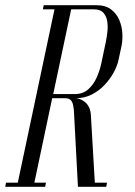

<svg xmlns="http://www.w3.org/2000/svg" viewBox="-80 -719 519 739"><path d="M133.1 -699H290.8Q326.2 -699 347.5 -682.7Q368.8 -666.4 379.2 -641.7Q389.6 -617 390.9 -590.7Q392.2 -564.4 388.1 -544L376.5 -489.8Q372.1 -467.2 358.2 -441.2Q344.2 -415.2 323 -392.6Q301.8 -369.9 273.6 -355.4Q245.5 -341 211.8 -341H120.9L48.9 0H-14.9ZM310 -475.4 327.5 -558.4Q330.5 -573.5 333.1 -594.4Q335.8 -615.4 333 -635.5Q330.2 -655.6 318.4 -669.3Q306.5 -683 281.4 -683H193.9L124.9 -357H209Q239 -357 259.3 -374.9Q279.6 -392.8 291.8 -420Q304 -447.2 310 -475.4ZM85.1 -683 88.1 -699H133.1L130.1 -683ZM-59.9 0 -56.9 -16H-1.9L-4.9 0ZM48.9 0 51.9 -16H96.9L93.9 0ZM169.6 -341H212.2Q218 -341 227.1 -337.8Q236.2 -334.5 246.1 -327.1Q256 -319.6 262.8 -305.8Q269.5 -291.9 270.1 -271L285.9 0H220L205.4 -275.5Q204.8 -300.5 201.4 -314.8Q198 -329.1 190.8 -335.1Q183.6 -341 169.6 -341ZM281.8 -16H331.9L328.9 0H281.2Z"/></svg>

Font: Emberly Black
Style: Italic
Weight: 900
Italic angle: -12°
Designer: Rajesh Rajput
Foundry: Rajesh Rajput
Version: Version 1.000